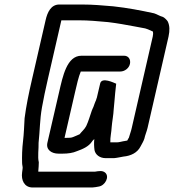

<svg xmlns="http://www.w3.org/2000/svg" viewBox="-20 -661 771 851"><path d="M182 -571 122 -310C107 -245 96 -191 89 -137C87 -102 86 -68 82 -35C78 -2 77 32 78 62C78 71 82 80 80 88C80 93 78 98 78 103C73 138 88 169 123 170H389C399 169 409 168 417 166C446 162 467 122 446 104C434 94 419 97 400 100H150C149 98 150 96 150 94C151 81 152 71 152 58C146 35 152 -3 151 -28C157 -82 156 -128 166 -185C173 -225 181 -261 192 -310L252 -571H327C376 -571 412 -567 459 -563C501 -558 538 -551 576 -544L608 -538C632 -535 641 -528 658 -521C659 -513 659 -509 657 -499L564 -94C561 -79 554 -62 551 -50L550 -49C548 -46 546 -42 544 -38L533 -36C523 -35 509 -30 498 -30H469V-32C468 -52 474 -75 475 -98C477 -123 483 -152 484 -177L487 -209C489 -236 492 -264 495 -290C485 -294 431 -321 424 -291L409 -227C407 -224 407 -221 406 -218C404 -213 401 -207 399 -201L394 -187C392 -182 389 -177 387 -171C379 -148 372 -123 362 -102C354 -87 343 -79 333 -66C323 -62 316 -58 305 -54C297 -50 285 -50 275 -50H266L313 -254C320 -285 328 -320 338 -344H513C533 -344 552 -359 556 -378C560 -397 550 -414 530 -414H341C276 -414 258 -322 242 -253L190 -28C183 3 209 20 239 20H258C281 20 303 17 321 9C346 0 373 -11 388 -34C391 -39 394 -40 398 -45C396 -28 397 -9 399 5C403 24 421 40 449 40H485C498 39 515 35 527 33C560 30 589 16 603 -12C609 -24 616 -34 620 -47C623 -62 630 -77 634 -94L727 -499C733 -527 732 -547 724 -565C722 -570 708 -584 702 -586C687 -590 676 -598 663 -602C603 -615 546 -626 482 -633C432 -637 394 -641 343 -641H243C206 -641 190 -607 182 -571Z"/></svg>

Font: Electronic
Style: BdIt
Weight: 700
Version: Version 1.011